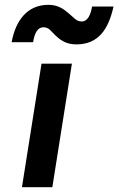

<svg xmlns="http://www.w3.org/2000/svg" viewBox="-20 -776 491 796"><path d="M71 0H197L278.1 -512H152.1ZM450.6 -749H361.6C356.9 -719.2 345.4 -687 318.8 -687C308.1 -687 298.7 -690.7 290.6 -698C282.4 -705.3 273.5 -713.2 263.8 -721.5C244.1 -738.4 220.5 -756 180.7 -756C93.4 -756 44.9 -691.7 28.2 -601H117.2C123.7 -642.3 138 -663 160 -663C170.7 -663 179.8 -659.3 187.3 -652C214.3 -625.6 238.1 -592 296.8 -592C388.1 -592 430 -655.1 450.6 -749Z"/></svg>

Font: Fog Sans
Style: It
Weight: 700
Foundry: Intel Corporation
Version: Version 1.00